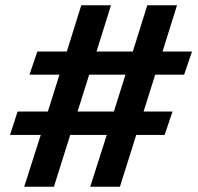

<svg xmlns="http://www.w3.org/2000/svg" viewBox="-20 -710 751 730"><path d="M570 -426 526 -286H636L606 -197H498L436 0H323L386 -197H247L185 0H72L135 -197H18L47 -286H162L206 -426H92L122 -514H234L289 -690H402L347 -514H485L540 -690H653L598 -514H710L680 -426ZM457 -426H319L275 -286H413Z"/></svg>

Font: Exo 2.0
Style: Bold Italic
Weight: 700
Italic angle: -8°
Designer: Natanael Gama
Version: Version 1.001;PS 001.001;hotconv 1.0.70;makeotf.lib2.5.58329